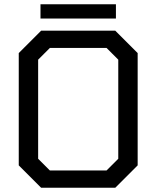

<svg xmlns="http://www.w3.org/2000/svg" viewBox="-20 -881 734 901"><path d="M170 -794V-861H524V-794ZM173 0 68 -105V-632L173 -737H521L626 -632V-105L521 0ZM214 -81H480L535 -136V-601L480 -656H214L159 -601V-136Z"/></svg>

Font: Tomorrow
Style: Regular
Weight: 400
Designer: Tony de Marco, Monica Rizzolli
Foundry: Just in Type
Version: Version 2.002